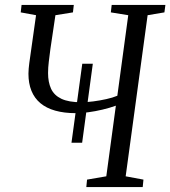

<svg xmlns="http://www.w3.org/2000/svg" viewBox="-20 -763 694 783"><path d="M271.5 -181 315.5 -503H358.5L315 -181ZM332 0 335 -30.5 413.5 -44 452.5 -332Q427.5 -323 398 -316Q368.5 -309 340 -305.2Q311.5 -301.5 289.5 -301.5Q241.5 -301.5 205.2 -311.8Q169 -322 144.8 -342.2Q120.5 -362.5 108.2 -392.8Q96 -423 96 -462.5Q96 -472.5 97 -483.5Q98 -494.5 99.5 -506L127 -701L64.5 -712.5L68 -743H281L277.5 -712.5L206 -701L185.5 -563Q182 -536 179 -511.5Q176 -487 176 -465Q176 -428 188.2 -401.2Q200.5 -374.5 230.2 -360.2Q260 -346 311.5 -346Q333.5 -346 360.5 -349.5Q387.5 -353 413.5 -358.8Q439.5 -364.5 458.5 -372.5L503 -701L432 -712.5L435.5 -743H654.5L650.5 -712.5L582 -701L492.5 -44L565 -30.5L562 0Z"/></svg>

Font: Merriweather 72pt Light
Style: Italic
Weight: 300
Italic angle: -7.8°
Version: Version 2.101